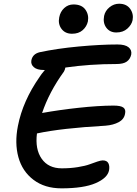

<svg xmlns="http://www.w3.org/2000/svg" viewBox="-20 -1007 740 1040"><path d="M609.9 -831.1Q575.2 -831.1 555.9 -856.9Q536.6 -882.8 543.9 -920.9Q549.8 -948.7 573.2 -967.8Q596.7 -986.8 625 -986.8Q665 -986.8 684.8 -959.5Q704.6 -932.1 698.2 -897.9Q692.9 -872.6 669.7 -851.8Q646.5 -831.1 609.9 -831.1ZM370.1 -824.2Q333 -824.2 313.2 -850.6Q293.5 -877 300.8 -913.1Q306.6 -943.8 327.9 -963.4Q349.1 -982.9 377.9 -982.9Q422.4 -982.9 442.4 -955.1Q462.4 -927.2 456.1 -891.1Q449.7 -862.8 427.7 -843.5Q405.8 -824.2 370.1 -824.2ZM313 13.2Q222.2 13.2 161.4 -33Q100.6 -79.1 79.6 -155.8Q58.6 -232.4 77.1 -325.2Q103.5 -460.4 194.8 -590.8Q201.7 -603 223.1 -627.9H216.8Q180.7 -627.9 163.3 -643.1Q146 -658.2 149.9 -680.2Q156.7 -714.8 194.8 -724.1Q288.1 -744.1 406 -755.1Q523.9 -766.1 616.2 -766.1Q657.7 -766.1 676.3 -751Q694.8 -735.8 690.9 -711.9Q685.5 -687 667 -673.6Q648.4 -660.2 610.8 -660.2Q466.3 -660.2 334 -641.1Q332 -628.9 326.2 -619.1Q246.6 -509.3 208 -395Q300.3 -411.6 405.8 -423.1Q511.2 -434.6 594.2 -435.1Q634.3 -435.1 648.4 -424.3Q662.6 -413.6 657.2 -390.1Q651.9 -360.8 622.8 -345.2Q593.8 -329.6 551.8 -326.2Q311.5 -312.5 180.2 -284.2Q169.4 -198.7 205.8 -147Q242.2 -95.2 314.9 -95.2Q361.3 -95.2 401.9 -101.8Q442.4 -108.4 464.6 -116.7Q486.8 -125 506.6 -131.6Q526.4 -138.2 536.1 -138.2Q559.1 -138.2 566.9 -123Q574.7 -107.9 570.8 -85Q563 -43 498 -14.9Q433.1 13.2 313 13.2Z"/></svg>

Font: Shantell Sans Irregular Bouncy
Style: Italic
Weight: 500
Italic angle: -11.31°
Designer: Stephen Nixon, Anya Danilova, Shantell Martin
Foundry: Arrow Type
Version: Version 1.006;[9816181b4]